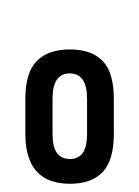

<svg xmlns="http://www.w3.org/2000/svg" viewBox="-20 -867 335 462"><path d="M41 -544.9V-628.9Q41 -692.4 68.4 -720.2Q95.7 -748 148.4 -748Q200.2 -748 227.1 -720.2Q253.9 -692.4 253.9 -628.9V-544.9Q253.9 -481.4 227.1 -453.1Q200.2 -424.8 148.4 -424.8Q41 -424.8 41 -544.9ZM189.5 -543.9V-629.9Q189.5 -689.5 148.4 -690.4Q106.4 -690.4 106.4 -629.9V-543.9Q106.4 -484.4 148.4 -484.4Q189.5 -484.4 189.5 -543.9ZM140.6 -846.7Z"/></svg>

Font: Altinn-DIN Condensed
Style: Regular
Weight: 400
Width: 3
Designer: Charles Nix
Foundry: Altinn
Version: Version 2.00